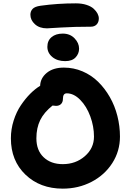

<svg xmlns="http://www.w3.org/2000/svg" viewBox="-20 -1144 780 1144"><path d="M259.8 -975.1Q214.8 -975.1 188 -999.8Q161.1 -1024.4 161.1 -1056.2Q161.1 -1076.7 174.1 -1090.8Q187 -1105 222.2 -1109.9Q323.2 -1124 432.1 -1124Q467.8 -1124 495.4 -1115Q522.9 -1106 538.3 -1091.8Q553.7 -1077.6 561.3 -1062.7Q568.8 -1047.9 568.8 -1034.2Q568.8 -1011.7 555.9 -998.3Q543 -984.9 521 -984.9Q422.9 -984.9 342.8 -980Q262.7 -975.1 259.8 -975.1ZM368.2 -779.8Q321.3 -779.8 291.7 -804.4Q262.2 -829.1 262.2 -865.2Q262.2 -901.9 287.4 -922.9Q312.5 -943.8 354 -943.8Q397 -943.8 424.1 -915.8Q451.2 -887.7 451.2 -854Q451.2 -824.2 430.4 -802Q409.7 -779.8 368.2 -779.8ZM354 -20Q218.8 -20 131.8 -103.3Q44.9 -186.5 44.9 -319.8Q44.9 -374.5 61.5 -426.3Q78.1 -478 104.7 -517.3Q131.3 -556.6 160.4 -585.7Q189.5 -614.7 219.2 -632.8Q220.7 -678.7 258.8 -710Q296.9 -741.2 360.8 -741.2Q418.9 -741.2 471.7 -718.8Q524.4 -696.3 564.7 -656.7Q605 -617.2 634.5 -565.4Q664.1 -513.7 679.4 -453.1Q694.8 -392.6 694.8 -330.1Q694.8 -243.7 649.2 -172.4Q603.5 -101.1 525.4 -60.5Q447.3 -20 354 -20ZM196.8 -319.8Q196.8 -248 240 -207Q283.2 -166 354 -166Q431.2 -166 485.6 -213.4Q540 -260.7 540 -330.1Q540 -390.6 518.1 -450.4Q496.1 -510.3 458 -549.1Q419.9 -587.9 377.9 -587.9Q355 -587.9 355 -556.2Q355 -535.6 343.8 -524.4Q332.5 -513.2 314 -513.2Q306.6 -513.2 293 -515.1Q242.2 -474.6 219.5 -428.2Q196.8 -381.8 196.8 -319.8Z"/></svg>

Font: Shantell Sans Bouncy
Style: Bold
Weight: 700
Designer: Stephen Nixon, Anya Danilova, Shantell Martin
Foundry: Arrow Type
Version: Version 1.006;[9816181b4]